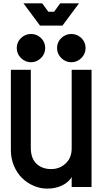

<svg xmlns="http://www.w3.org/2000/svg" viewBox="-20 -1117 617 1147"><path d="M261.2 9.8Q220.2 9.8 181.2 -7.1Q142.1 -23.9 111.8 -53.5Q81.5 -83 63.2 -126.7Q44.9 -170.4 44.9 -220.2V-700.2H164.1V-232.9Q164.1 -171.9 197.5 -139.4Q231 -106.9 286.1 -106.9Q336.4 -106.9 372.3 -140.6Q408.2 -174.3 408.2 -230V-700.2H526.9V0H408.2V-59.1Q389.6 -27.8 350.8 -9Q312 9.8 261.2 9.8ZM80.1 -830.1Q80.1 -865.7 105.7 -889.9Q131.3 -914.1 165 -914.1Q199.7 -914.1 224.9 -889.9Q250 -865.7 250 -830.1Q250 -794.9 224.6 -770Q199.2 -745.1 165 -745.1Q131.3 -745.1 105.7 -770Q80.1 -794.9 80.1 -830.1ZM120.1 -1097.2H231.9L269 -1046.9H303.2L339.8 -1097.2H452.1L353 -963.9H219.2ZM320.8 -830.1Q320.8 -865.7 346.4 -889.9Q372.1 -914.1 405.8 -914.1Q440.4 -914.1 465.8 -889.9Q491.2 -865.7 491.2 -830.1Q491.2 -794.9 465.6 -770Q439.9 -745.1 405.8 -745.1Q372.1 -745.1 346.4 -770Q320.8 -794.9 320.8 -830.1Z"/></svg>

Font: Cakra Normal
Style: Regular
Weight: 400
Designer: Lucia Kollert, Vojtech Kollert
Foundry: OoM Type
Version: Version 1.000;Glyphs 3.1.1 (3148)